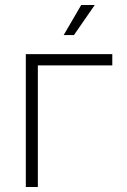

<svg xmlns="http://www.w3.org/2000/svg" viewBox="-20 -746 507 766"><path d="M83 0V-530H428V-485H131V0ZM234 -606 304 -726H358L275 -606Z"/></svg>

Font: Geist ExtLt
Style: Regular
Weight: 400
Designer: Basement.studio, Andrés Briganti, Mateo Zaragoza
Foundry: Basement.studio, Vercel, Andrés Briganti, Guido Ferreyra, Mateo Zaragoza
Version: Version 1.401